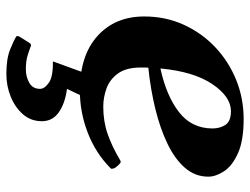

<svg xmlns="http://www.w3.org/2000/svg" viewBox="-110 -424 778 597"><g transform="rotate(90 278.5 -126.0)"><path d="M529.8 -385.3Q529.8 -344.2 502.4 -312.7Q475.1 -281.2 427.5 -258.3Q379.9 -235.4 319.1 -220.5Q258.3 -205.6 190.9 -198.7Q190.4 -193.4 190.4 -187.5Q190.4 -181.6 190.4 -175.8Q190.4 -130.4 208.7 -104.7Q227.1 -79.1 255.1 -68.8Q283.2 -58.6 312 -58.6Q357.9 -58.6 396.5 -72Q435.1 -85.4 476.6 -109.9Q478.5 -110.8 480.2 -111.8Q481.9 -112.8 483.9 -112.8Q487.8 -112.8 496.3 -103Q504.9 -93.3 504.9 -87.4Q504.9 -86.9 505.1 -86.4Q505.4 -85.9 505.4 -85.4Q505.4 -83.5 504.4 -82.3Q503.4 -81.1 502.4 -80.1Q455.6 -34.2 392.3 -10Q329.1 14.2 262.2 14.2Q153.3 14.2 92.5 -40.5Q31.7 -95.2 31.7 -186Q31.7 -252 57.1 -308.1Q82.5 -364.3 126.7 -406.2Q170.9 -448.2 228.5 -471.7Q286.1 -495.1 350.6 -495.1Q418 -495.1 457.3 -477.3Q496.6 -459.5 513.2 -433.8Q529.8 -408.2 529.8 -385.3ZM326.2 -455.6Q281.2 -455.6 242.2 -397.9Q203.1 -340.3 193.4 -236.3Q278.8 -254.9 329.3 -294.2Q379.9 -333.5 379.9 -398.4Q379.9 -421.4 368.7 -438.5Q357.4 -455.6 326.2 -455.6ZM210.4 242.7Q163.1 242.7 134.3 231Q105.5 219.2 95.2 212.9Q90.8 210 93.8 203.1Q96.2 198.7 103.3 187.7Q110.4 176.8 114.3 170.4Q118.2 164.6 123.5 166.5Q137.2 171.9 154.1 177Q170.9 182.1 196.3 182.1Q219.2 182.1 238 171.4Q256.8 160.6 256.8 138.2Q256.8 124 237.8 110.6Q218.8 97.2 171.4 98.1L210.4 -9.3H287.1L256.8 54.2Q301.8 60.1 329.6 79.6Q357.4 99.1 357.4 132.3Q357.4 166 336.2 190.7Q314.9 215.3 281.5 229Q248 242.7 210.4 242.7Z"/></g></svg>

Font: Gelasio
Style: Italic
Weight: 400
Italic angle: -8.5°
Designer: Eben Sorkin
Foundry: Eben Sorkin
Version: Version 1.008